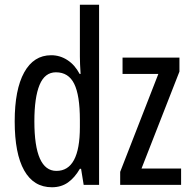

<svg xmlns="http://www.w3.org/2000/svg" viewBox="-20 -780 805 810"><path d="M199 10Q122 10 82 -61Q42 -132 42 -268Q42 -402 82 -474.5Q122 -547 196 -547Q233 -547 264.5 -526.5Q296 -506 316 -468H320Q317 -513 317 -542V-760H398V0H333L322 -68H317Q295 -30 266.5 -10Q238 10 199 10ZM218 -59Q317 -59 317 -244V-274Q317 -378 293 -426.5Q269 -475 216 -475Q169 -475 147 -422Q125 -369 125 -268Q125 -59 218 -59ZM744 0H487V-55L648 -468H497V-537H737V-478L577 -69H744Z"/></svg>

Font: Noto Sans ExtraCondensed
Style: Regular
Weight: 400
Width: 2
Designer: Monotype Design Team
Foundry: Monotype Imaging Inc.
Version: Version 2.013; ttfautohint (v1.8.4.7-5d5b)